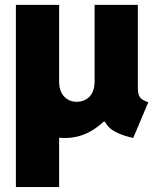

<svg xmlns="http://www.w3.org/2000/svg" viewBox="-20 -547 636 772"><path d="M43.9 205.1V-527.3H217.8V205.1ZM240.2 7.8Q187 7.8 142.3 -14.9Q97.7 -37.6 70.8 -82.5Q43.9 -127.4 43.9 -194.3V-527.3H217.8V-219.7Q217.8 -179.7 238 -158.7Q258.3 -137.7 288.1 -137.7Q309.1 -137.7 325.4 -147Q341.8 -156.2 351.1 -174.6Q360.4 -192.9 360.4 -219.7V-527.3H534.2V-194.3Q534.2 -168 542.5 -156.2Q550.8 -144.5 576.2 -135.7L515.6 7.8Q451.2 -6.8 422.9 -31Q394.5 -55.2 393.6 -97.7L423.8 -57.6H358.4L438.5 -106.4Q402.8 -55.2 352.3 -23.7Q301.8 7.8 240.2 7.8Z"/></svg>

Font: Reddit Sans Black
Style: Regular
Weight: 900
Version: Version 1.014